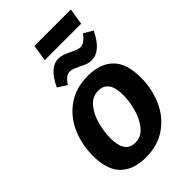

<svg xmlns="http://www.w3.org/2000/svg" viewBox="-261 -974 1083 1083"><g transform="rotate(-45 280.5 -433.0)"><path d="M533 -327Q533 -239 499.5 -161.5Q466 -84 398.5 -36Q331 12 233 12Q137 12 83 -40.5Q29 -93 29 -206Q29 -294 62 -371.5Q95 -449 163 -497.5Q231 -546 329 -546Q425 -546 479 -493.5Q533 -441 533 -327ZM169 -206Q169 -89 251 -89Q299 -89 331 -128.5Q363 -168 378 -223.5Q393 -279 393 -329Q393 -445 310 -445Q262 -445 230 -406Q198 -367 183.5 -311.5Q169 -256 169 -206ZM158 -623Q185 -680 214.5 -706Q244 -732 278 -732Q297 -732 315 -726Q333 -720 356 -708Q375 -699 388 -694Q401 -689 413 -689Q445 -689 478 -735L532 -703Q479 -592 406 -592Q387 -592 371.5 -597.5Q356 -603 333 -615Q312 -625 299.5 -630Q287 -635 272 -635Q257 -635 243 -624.5Q229 -614 211 -589ZM234 -878H525L509 -780H219Z"/></g></svg>

Font: Bitter Pro
Style: Bold Italic
Weight: 700
Italic angle: -9°
Designer: Sol Matas, and Bitter project Authors
Foundry: Sol Matas
Version: Version 1.010